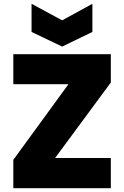

<svg xmlns="http://www.w3.org/2000/svg" viewBox="-20 -990 653 1010"><path d="M563 -556 270 -159H563V0H50V-149L340 -547H50V-705H563ZM466 -970V-822L307 -745L146 -822V-970L307 -883Z"/></svg>

Font: Parkinsans ExtraBold
Style: Regular
Weight: 800
Designer: Red Stone, Indian Type Foundry
Foundry: Indian Type Foundry
Version: Version 1.000